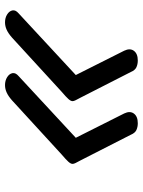

<svg xmlns="http://www.w3.org/2000/svg" viewBox="78 -632 569 765"><g transform="rotate(90 362.5 -249.5)"><path d="M69 15Q51 15 37.5 6.5Q24 -2 21.5 -14.5Q19 -27 33 -39L279 -267L182 -460Q171 -483 182.5 -498.5Q194 -514 221 -514Q236 -514 248 -508.5Q260 -503 267 -486L369 -286Q376 -273 379.5 -266Q383 -259 383 -254Q383 -247 374.5 -237.5Q366 -228 346 -211L130 -13Q113 2 98.5 8.5Q84 15 69 15ZM319 15Q301 15 287.5 6.5Q274 -2 271.5 -14.5Q269 -27 283 -39L529 -267L432 -460Q421 -483 432.5 -498.5Q444 -514 471 -514Q486 -514 498 -508.5Q510 -503 517 -486L619 -286Q626 -273 629.5 -266Q633 -259 633 -254Q633 -247 624.5 -237.5Q616 -228 596 -211L380 -13Q363 2 348.5 8.5Q334 15 319 15Z"/></g></svg>

Font: Playwrite TZ
Style: Regular
Weight: 400
Designer: Veronika Burian, José Scaglione
Foundry: TypeTogether
Version: Version 1.002